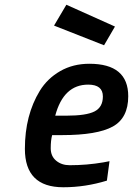

<svg xmlns="http://www.w3.org/2000/svg" viewBox="-20 -779 561 810"><path d="M274 -82Q346 -82 416 -94L442 -99L431 -17Q340 11 247 11Q85 11 85 -151Q85 -293 148 -396Q180 -448 234 -479Q288 -510 357 -510Q521 -510 521 -373Q521 -281 455.5 -245Q390 -209 242 -209H200Q194 -187 194 -153.5Q194 -120 217 -101Q240 -82 274 -82ZM260 -291Q344 -291 379 -309Q414 -327 414 -372Q414 -422 352 -422Q248 -422 213 -291ZM260 -759 465 -667 419 -588 208 -671Z"/></svg>

Font: Titillium Web
Style: SemiBold Italic
Weight: 600
Italic angle: -13°
Version: Version 1.001;PS 57.000;hotconv 1.0.70;makeotf.lib2.5.55311